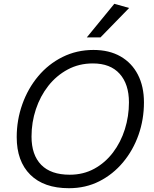

<svg xmlns="http://www.w3.org/2000/svg" viewBox="-20 -983 809 1011"><path d="M343 8Q211 8 139.5 -63Q68 -134 68 -261Q68 -351 97.5 -434Q127 -517 181 -581.5Q235 -646 309.5 -683Q384 -720 472 -720Q555 -720 614.5 -686Q674 -652 706 -590Q738 -528 738 -444Q738 -354 709.5 -273Q681 -192 628 -128.5Q575 -65 503 -28.5Q431 8 343 8ZM347 -63Q419 -63 476.5 -94.5Q534 -126 575 -180Q616 -234 637.5 -302.5Q659 -371 659 -444Q659 -540 610 -594.5Q561 -649 469 -649Q396 -649 336.5 -617Q277 -585 234.5 -531Q192 -477 169 -408Q146 -339 146 -264Q146 -167 197 -115Q248 -63 347 -63ZM437 -786 582 -963 660 -941 509 -786Z"/></svg>

Font: Livvic
Style: Italic
Weight: 400
Italic angle: -10°
Designer: Jacques Le Bailly, Baron von Fonthausen
Version: Version 1.001; ttfautohint (v1.8.2)